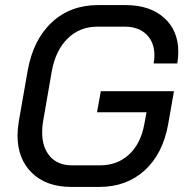

<svg xmlns="http://www.w3.org/2000/svg" viewBox="-20 -728 733 756"><path d="M49 -195Q49 -218 54 -250L89 -450Q111 -572 184 -640Q257 -708 366 -708H474Q570 -708 626 -658Q682 -608 682 -524Q682 -499 678 -478H585Q588 -495 588 -510Q588 -562 556.5 -592.5Q525 -623 471 -623H363Q294 -623 246.5 -576.5Q199 -530 184 -448L150 -252Q146 -231 146 -207Q146 -147 177 -112Q208 -77 263 -77H374Q442 -77 488 -119.5Q534 -162 548 -238L557 -286H362L377 -369H665L642 -238Q621 -122 549.5 -57Q478 8 371 8H260Q163 8 106 -47Q49 -102 49 -195Z"/></svg>

Font: Bai Jamjuree Medium
Style: Italic
Weight: 500
Italic angle: -10°
Version: Version 1.000; ttfautohint (v1.6)